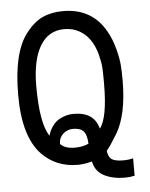

<svg xmlns="http://www.w3.org/2000/svg" viewBox="-52 -680 621 794"><g transform="rotate(-5 259.0 -283.0)"><path d="M434.1 71.3Q385.3 71.3 349.1 53.2Q313 35.2 304.2 -7.3Q271.5 1.5 244.6 1.5Q155.8 1.5 96.7 -59.1Q24.4 -134.3 24.4 -307.1Q24.4 -483.9 85 -561.5Q117.7 -603.5 154.3 -620.4Q190.9 -637.2 238.8 -637.2Q359.4 -637.2 415.5 -536.6Q435.1 -502 445.6 -460.9Q456.1 -419.9 458 -393.6Q460 -367.2 460 -331.5Q460 -189.9 414.6 -112.8Q383.3 -61.5 369.1 -45.4Q373 -19.5 385.7 -10.5Q398.4 -1.5 428.7 -0.5H434.1Q455.6 -0.5 475.1 -5.4V66.9Q455.6 71.3 434.1 71.3ZM245.1 -210Q331.5 -210 348.6 -139.6Q382.3 -182.1 382.3 -324.2V-337.4Q382.3 -370.1 380.9 -391.4Q379.4 -412.6 371.6 -443.4Q363.8 -474.1 348.6 -499.5Q331.1 -528.8 302.5 -545.7Q273.9 -562.5 237.8 -562.5Q171.9 -562.5 137 -503.9Q102.1 -445.3 102.1 -337.4Q102.1 -183.1 138.7 -128.9Q145.5 -151.9 158 -168.7Q170.4 -185.5 186 -194.1Q201.7 -202.6 216.1 -206.3Q230.5 -210 245.1 -210ZM296.4 -81.5Q295.4 -117.7 282 -133.1Q268.6 -148.4 238.3 -148.4Q213.9 -148.4 196.5 -132.3Q179.2 -116.2 179.2 -92.8V-90.8Q198.2 -70.3 239.3 -70.3Q271 -70.3 296.4 -81.5Z"/></g></svg>

Font: Fantasque Sans Mono
Style: Regular
Weight: 400
Monospace: yes
Designer: Jany Belluz
Version: Version 1.8.0 ; ttfautohint (v1.8.2)